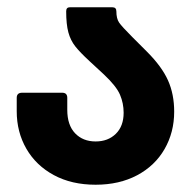

<svg xmlns="http://www.w3.org/2000/svg" viewBox="-20 -500 525 528"><path d="M26 -194V-231Q26 -245 41 -245H151Q165 -245 165 -231V-198Q165 -156 186.5 -133.5Q208 -111 243 -111Q277 -111 298.5 -132Q320 -153 320 -190Q320 -216 310 -239.5Q300 -263 266 -295L226 -332Q200 -356 187 -372.5Q174 -389 168 -411Q162 -433 162 -469Q162 -480 172 -480H289Q300 -480 300 -469Q300 -449 307.5 -438Q315 -427 344 -398L384 -358Q425 -317 442 -279Q459 -241 459 -193Q459 -136 432.5 -90Q406 -44 357 -18Q308 8 243 8Q177 8 128 -18.5Q79 -45 52.5 -91Q26 -137 26 -194Z"/></svg>

Font: Barlow GEO Bold
Style: Regular
Weight: 700
Designer: Jeremy Tribby
Foundry: Tribby Type
Version: Version 1.408